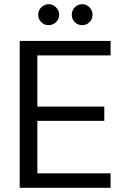

<svg xmlns="http://www.w3.org/2000/svg" viewBox="-20 -895 605 915"><path d="M74 0V-700H507V-631H158V-387H477V-319H158V-69H507V0ZM212 -775Q191 -775 176.5 -789.5Q162 -804 162 -825Q162 -845 176.5 -860Q191 -875 212 -875Q232 -875 247 -860Q262 -845 262 -825Q262 -804 247 -789.5Q232 -775 212 -775ZM372 -775Q351 -775 336.5 -789.5Q322 -804 322 -825Q322 -845 336.5 -860Q351 -875 372 -875Q392 -875 406.5 -860Q421 -845 421 -825Q421 -804 406.5 -789.5Q392 -775 372 -775Z"/></svg>

Font: DVN - DM Sans
Style: Regular
Weight: 400
Designer: Colophon Foundry, Jonny Pinhorn
Foundry: Colophon Foundry
Version: Version 4.004;gftools[0.9.30]